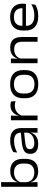

<svg xmlns="http://www.w3.org/2000/svg" viewBox="1366 -2068 715 3486"><g transform="rotate(-90 1723.0 -324.5)"><path d="M358.5 12.1Q303.5 12.1 262.2 -4.5Q220.8 -21.2 194.7 -52.2Q168.7 -83.3 160.4 -125.6H131.8L158.3 -210.7Q161.1 -159.3 185.2 -125.3Q209.3 -91.4 248.5 -74.8Q287.8 -58.2 335.2 -58.2Q412.1 -58.2 454.4 -98.9Q496.8 -139.7 496.8 -218V-269Q496.8 -346.7 454.2 -387Q411.6 -427.2 333.6 -427.2Q286.4 -427.2 249.3 -410.2Q212.2 -393.1 188.2 -364Q164.2 -334.9 155.3 -297.8L135 -360.9H160.9Q169.3 -397.3 193.5 -428Q217.7 -458.8 259.4 -477.4Q301.1 -495.9 362.1 -495.9Q466.8 -495.9 524.6 -437.1Q582.4 -378.2 582.4 -265V-219.5Q582.4 -105.9 524 -46.9Q465.5 12.1 358.5 12.1ZM75.3 0V-661.5H160.2V-491L157.7 -347.7L158.3 -329.5V-158.5L157 -131.4L160.6 0Z M1056.7 0 1060.2 -131 1057.6 -146.6V-280.1L1058 -301.3Q1058 -363.2 1020.9 -394.6Q983.8 -425.9 905.2 -425.9Q840.8 -425.9 788.7 -408.5Q736.6 -391.1 696.8 -369.3L705.5 -441.2Q727.4 -453.9 758.2 -466.6Q789.1 -479.3 829.1 -487.8Q869.1 -496.3 917.6 -496.3Q979 -496.3 1021.9 -482.2Q1064.8 -468 1091.2 -441.6Q1117.7 -415.2 1129.6 -379.1Q1141.6 -343 1141.6 -299.1V0ZM849.3 12.1Q765.6 12.1 719.7 -23.8Q673.7 -59.7 673.7 -126.8V-136.2Q673.7 -207.6 724.2 -241.1Q774.6 -274.7 882.1 -285.7L1068 -304.4L1070.7 -244.5L890.6 -225.7Q817.9 -218.1 788.2 -199.7Q758.6 -181.3 758.6 -142.6V-136.3Q758.6 -98.4 788.1 -78.3Q817.7 -58.2 873.9 -58.2Q927.1 -58.2 965.9 -75.2Q1004.7 -92.1 1028.6 -120.4Q1052.5 -148.7 1060.4 -182.7L1073.7 -122.6H1057.2Q1048.9 -87.2 1025.1 -56.4Q1001.3 -25.7 958.5 -6.8Q915.6 12.1 849.3 12.1Z M1364.7 -281.3 1346.9 -344.3 1367 -345.5Q1386.2 -413.6 1434 -452.9Q1481.7 -492.1 1555.3 -492.1Q1578 -492.1 1595 -488.5Q1612 -484.9 1624.5 -480.3L1630.7 -399.4Q1614.8 -405.4 1594.7 -409Q1574.6 -412.6 1551.4 -412.6Q1486 -412.6 1437 -379Q1388 -345.4 1364.7 -281.3ZM1283.3 0V-483.4H1367.8L1363.9 -327.9L1368.6 -322.8V0Z M1938.2 13.1Q1813.1 13.1 1748.1 -47.1Q1683 -107.2 1683 -220.9V-264.4Q1683 -377.1 1748.4 -437.2Q1813.8 -497.3 1938.2 -497.3Q2063.1 -497.3 2128.4 -437.2Q2193.8 -377.1 2193.8 -264.4V-220.9Q2193.8 -107.1 2128.4 -47Q2063.1 13.1 1938.2 13.1ZM1938.2 -55.6Q2020.5 -55.6 2064.3 -97.4Q2108.1 -139.1 2108.1 -218.5V-266.7Q2108.1 -345.2 2064.5 -386.8Q2021 -428.5 1938.2 -428.5Q1856.2 -428.5 1812.4 -386.8Q1768.7 -345.2 1768.7 -266.7V-218.5Q1768.7 -139.1 1812.4 -97.4Q1856.2 -55.6 1938.2 -55.6Z M2709 0V-278.9Q2709 -322.5 2695.8 -355.4Q2682.6 -388.3 2652.3 -406.5Q2622 -424.8 2570 -424.8Q2522.5 -424.8 2487.2 -408.1Q2451.9 -391.5 2430.1 -362.9Q2408.3 -334.2 2400 -298.5L2386 -361.4H2403.6Q2412.4 -397.5 2436.6 -428.1Q2460.8 -458.8 2501.6 -477.4Q2542.5 -495.9 2601 -495.9Q2670.7 -495.9 2713 -471.3Q2755.2 -446.7 2774.8 -400.2Q2794.3 -353.6 2794.3 -288.2V0ZM2318.8 0V-483.4H2404.1L2400.6 -352.8L2404.1 -345.3V0Z M3174.6 12.9Q3044 12.9 2978.3 -46.6Q2912.5 -106.1 2912.5 -216.6V-266.3Q2912.5 -376.1 2975 -436.7Q3037.4 -497.3 3156.3 -497.3Q3236.6 -497.3 3290.8 -470Q3344.9 -442.6 3372.2 -392.9Q3399.5 -343.2 3399.5 -276V-265.2Q3399.5 -251.5 3398.3 -237.3Q3397 -223 3394.9 -210.5H3315.8Q3317 -228 3317.4 -245.8Q3317.8 -263.5 3317.8 -278.9Q3317.8 -326.4 3299.6 -359.8Q3281.3 -393.2 3245.4 -411.1Q3209.4 -428.9 3156.3 -428.9Q3077.1 -428.9 3037 -388.6Q2997 -348.4 2997 -275.7V-248.7L2997.4 -239V-207.7Q2997.4 -173.9 3007.9 -146.6Q3018.4 -119.3 3041.3 -99.3Q3064.1 -79.4 3100.5 -68.7Q3136.9 -57.9 3188.1 -57.9Q3245.3 -57.9 3295.3 -72.5Q3345.2 -87 3390 -113L3381.2 -40.1Q3341.5 -15.3 3290 -1.2Q3238.5 12.9 3174.6 12.9ZM2954 -210.5V-274.3H3377.4V-210.5Z"/></g></svg>

Font: Anek Gurmukhi Medium SemiExpanded
Style: Regular
Weight: 500
Width: 6
Version: Version 1.003